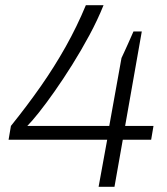

<svg xmlns="http://www.w3.org/2000/svg" viewBox="-20 -718 640 738"><path d="M359 0 392 -181H13L22 -234Q84 -311 136.5 -386Q189 -461 232.5 -538.5Q276 -616 310 -698H378Q355 -641 323.5 -582.5Q292 -524 257.5 -469Q223 -414 190 -367Q157 -320 129.5 -285.5Q102 -251 85 -234H400L447 -495Q453 -508 459.5 -522Q466 -536 472 -549.5Q478 -563 483.5 -575.5Q489 -588 493 -597H525L461 -234H570L561 -181H452L420 0Z"/></svg>

Font: Archivo SemiExpanded ExtraLight
Style: Italic
Weight: 250
Width: 6
Italic angle: -10°
Designer: Hector Gatti
Foundry: Omnibus-Type
Version: Version 2.001